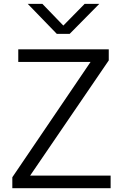

<svg xmlns="http://www.w3.org/2000/svg" viewBox="-20 -991 645 1011"><path d="M44.9 -57.6 457 -665H76.2V-731.4H552.7V-672.9L138.7 -66.4H562.5V0H44.9ZM126 -970.7H203.1L313.5 -856.4L425.8 -970.7H502.9L346.7 -812.5H279.3Z"/></svg>

Font: Gothic A1
Style: Regular
Weight: 400
Designer: HanYang I&C Co.,Ltd.
Foundry: HanYang I&C Co.,Ltd.
Version: Version 2.50